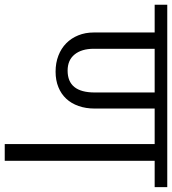

<svg xmlns="http://www.w3.org/2000/svg" viewBox="22 -749 727 811"><g transform="rotate(90 385.5 -343.5)"><path d="M770.5 -633.3H659.2V0H588.4V-633.3H438.5V-379.9Q438.5 -342.3 427.7 -311.8Q417 -281.2 397 -259.8Q377 -238.3 348.1 -226.6Q319.3 -214.8 282.7 -214.8Q245.6 -214.8 215.1 -226.6Q184.6 -238.3 162.8 -259.8Q141.1 -281.2 129.2 -310.8Q117.2 -340.3 117.2 -376.5V-633.3H0V-686.5H770.5ZM370.6 -379.9V-633.3H186V-376.5Q186 -324.7 210 -295.2Q233.9 -265.6 278.3 -265.6Q370.6 -265.6 370.6 -379.9Z"/></g></svg>

Font: SakalBharati
Style: Regular
Weight: 400
Designer: CDAC GIST
Foundry: CDAC
Version: 13.02